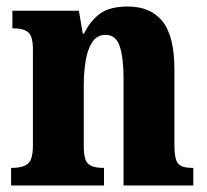

<svg xmlns="http://www.w3.org/2000/svg" viewBox="-20 -569 634 589"><path d="M14 0V-54H19Q48 -54 64.5 -66Q81 -78 81 -123V-417Q81 -459 66 -470.5Q51 -482 22 -482H18V-536H222L234 -466H238Q256 -504 286 -526.5Q316 -549 372 -549Q442 -549 478.5 -503.5Q515 -458 515 -356V-125Q515 -79 527 -66.5Q539 -54 569 -54H573V0H359V-327Q359 -391 347.5 -426.5Q336 -462 304 -462Q278 -462 263.5 -440.5Q249 -419 243 -383.5Q237 -348 237 -308V-120Q237 -77 251.5 -65.5Q266 -54 295 -54H299V0Z"/></svg>

Font: Noto Serif Ethiopic Condensed ExtraBold
Style: Regular
Weight: 800
Width: 3
Designer: Monotype Design Team
Foundry: Monotype Imaging Inc.
Version: Version 2.102; ttfautohint (v1.8.4.7-5d5b)